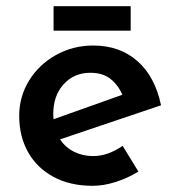

<svg xmlns="http://www.w3.org/2000/svg" viewBox="-20 -589 573 620"><path d="M376 -118 427 -35Q393 -14 354 -1.5Q315 11 279 11Q206 11 152.5 -18Q99 -47 70.5 -98Q42 -149 42 -215Q42 -277 74 -329Q106 -381 161 -411.5Q216 -442 281 -442Q367 -442 424 -391.5Q481 -341 500 -249L174 -139Q191 -113 219 -99Q247 -85 281 -85Q328 -85 376 -118ZM152 -221Q152 -210 153 -204L375 -283Q362 -314 337 -334Q312 -354 272 -354Q219 -354 185.5 -317Q152 -280 152 -221ZM402 -569V-490H153V-569Z"/></svg>

Font: Josefin Sans SemiBold
Style: Regular
Weight: 600
Designer: Santiago Orozco
Foundry: Typemade
Version: Version 2.000